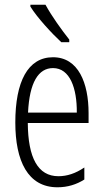

<svg xmlns="http://www.w3.org/2000/svg" viewBox="-20 -785 439 815"><path d="M173 -765H109V-757C138 -710 201 -642 240 -606H274V-617C241 -659 201 -714 173 -765ZM205 -542C98 -542 45 -438 45 -265C45 -102 98 10 224 10C267 10 305 -2 338 -23V-74C301 -49 265 -37 228 -37C141 -37 99 -115 98 -263H356V-305C356 -432 313 -542 205 -542ZM205 -496C277 -496 307 -410 306 -307H99C105 -435 143 -496 205 -496Z"/></svg>

Font: Noto Sans Kannada ExtraCondensed Light
Style: Regular
Weight: 300
Width: 2
Designer: Jelle Bosma - Monotype Design Team
Foundry: Monotype Imaging Inc.
Version: Version 2.005